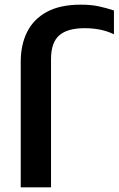

<svg xmlns="http://www.w3.org/2000/svg" viewBox="-20 -804 509 824"><path d="M343 -683Q269 -683 234 -652Q199 -621 199 -551V0H69V-539Q69 -612 96.5 -667Q124 -722 181 -753Q238 -784 327 -784Q370 -784 403 -777Q436 -770 469 -759V-657Q439 -671 408.5 -677Q378 -683 343 -683Z"/></svg>

Font: Unbounded
Style: Regular
Weight: 400
Designer: Luke Prowse, Jean-Baptiste Morizot, Fátima Lázaro, Florian Runge
Foundry: NaN
Version: Version 1.701;gftools[0.9.28.dev5+ged2979d]